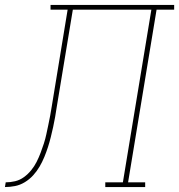

<svg xmlns="http://www.w3.org/2000/svg" viewBox="-76 -755 723 775"><path d="M510 0H349V-19H420L535 -716H218L153 -323Q150 -303 146.5 -282.5Q143 -262 138.5 -242Q134 -222 129 -201.5Q124 -181 117.5 -161Q111 -141 103 -121.5Q95 -102 84 -83Q73 -64 58 -47.5Q43 -31 24 -19.5Q5 -8 -15.5 -4Q-36 0 -56 0L-53 -19Q-34 -19 -15 -23.5Q4 -28 20.5 -40Q37 -52 50 -68Q63 -84 72 -102Q81 -120 88 -138.5Q95 -157 101 -175.5Q107 -194 111 -213Q115 -232 119 -250.5Q123 -269 126.5 -288Q130 -307 133 -326L197 -716H128V-735H627V-716H556L441 -19H510Z"/></svg>

Font: Iosevka HT Thin Extended
Style: Italic
Weight: 100
Width: 7
Italic angle: -9°
Monospace: yes
Designer: Belleve Invis
Foundry: Belleve Invis
Version: Version 32.3.0; ttfautohint (v1.8.4)